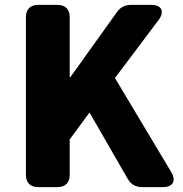

<svg xmlns="http://www.w3.org/2000/svg" viewBox="-20 -725 748 785"><path d="M86 -655V-10C86 22 104 40 136 40H215C247 40 265 22 265 -10V-155L346 -265L502 6C516 30 535 40 562 40H647C687 40 701 14 681 -20L450 -406L629 -644C654 -678 641 -705 599 -705H517C491 -705 472 -696 457 -674L268 -410H265V-655C265 -687 247 -705 215 -705H136C104 -705 86 -687 86 -655Z"/></svg>

Font: コーポレート・ロゴ（ラウンド）ver3 Bold
Style: Regular
Weight: 700
Designer: [KANA_main] LOGOTYPE.JP [Source Han Sans] Ryoko NISHIZUKA 西塚涼子 (kana, bopomofo & ideographs); Paul D. Hunt (Latin, Greek
Version: Version 12.001;FEAKit 1.0